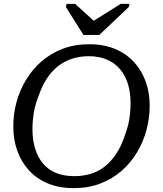

<svg xmlns="http://www.w3.org/2000/svg" viewBox="-20 -957 846 994"><path d="M412 -776H494L647 -921L650 -937H605L431 -828L492 -825L369 -937H325L321 -921ZM362 17Q286 17 227.5 -7.5Q169 -32 129.5 -75.5Q90 -119 69.5 -176.5Q49 -234 49 -300Q48 -363 64.5 -425Q81 -487 113.5 -541.5Q146 -596 193.5 -638Q241 -680 303.5 -704Q366 -728 442 -728Q518 -728 576 -703.5Q634 -679 674 -635.5Q714 -592 734.5 -534Q755 -476 755 -411Q755 -347 738.5 -285Q722 -223 689.5 -168.5Q657 -114 609.5 -72.5Q562 -31 500 -7Q438 17 362 17ZM439 -666Q392 -666 351.5 -652.5Q311 -639 278 -612.5Q245 -586 220 -546.5Q195 -507 178 -455Q167 -429 160.5 -401Q154 -373 151 -344.5Q148 -316 148 -288Q148 -235 161 -190.5Q174 -146 200.5 -113Q227 -80 268 -62.5Q309 -45 365 -45Q412 -45 452.5 -58Q493 -71 525.5 -97.5Q558 -124 583.5 -163.5Q609 -203 626 -255Q637 -283 643.5 -310.5Q650 -338 653 -366Q656 -394 656 -422Q656 -476 643 -520Q630 -564 603 -597Q576 -630 535 -648Q494 -666 439 -666Z"/></svg>

Font: Roboto Serif
Style: Italic
Weight: 400
Italic angle: -10°
Designer: Greg Gazdowicz
Foundry: Commercial Type
Version: Version 1.008